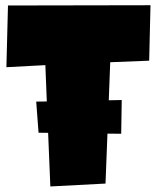

<svg xmlns="http://www.w3.org/2000/svg" viewBox="-20 -708 585 717"><path d="M432.6 -208.5 381.3 -209 374 -22.5 168 -11.7 159.7 -211.9 124 -212.4 115.2 -328.6 154.8 -329.1 149.4 -464.8 3.9 -457 9.8 -687.5 542 -688.5 537.1 -481.4 391.6 -475.6 386.2 -333.5 434.6 -334.5Z"/></svg>

Font: Luckiest Guy RUS-BEL-UKR
Style: Regular
Weight: 400
Designer: Astigmatic (AOETI)
Foundry: Astigmatic (AOETI)
Version: Version 1.00 March 11, 2019, initial release